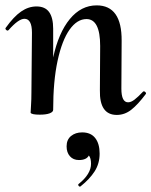

<svg xmlns="http://www.w3.org/2000/svg" viewBox="-27 -419 564 715"><path d="M508 -79Q512 -79 515 -75.5Q518 -72 516 -69Q486 -29 461.5 -10Q437 9 408 9Q343 9 345 -83L346 -248Q346 -348 295 -348Q260 -348 232 -308.5Q204 -269 187.5 -193Q171 -117 171 -10Q171 -2 158 3Q145 8 121 8Q91 8 87 1Q87 -3 88.5 -26Q90 -49 90 -74L92 -297Q92 -349 64 -349Q42 -349 5 -307Q3 -305 2 -305Q-2 -305 -5 -308.5Q-8 -312 -6 -315Q24 -357 51.5 -376Q79 -395 109 -395Q141 -395 156 -374Q171 -353 171 -312V-205Q191 -297 233 -348Q275 -399 333 -399Q427 -399 426 -267L425 -89Q425 -38 450 -38Q461 -38 474 -48Q487 -58 505 -77Q507 -79 508 -79ZM344 153Q344 190 325.5 219Q307 248 273 275L271 276Q267 276 265 272Q263 268 266 266Q312 229 312 191Q312 170 304 160Q295 177 267 177Q246 177 233.5 163Q221 149 221 126Q221 101 237.5 87.5Q254 74 279 74Q311 74 327.5 95Q344 116 344 153Z"/></svg>

Font: Cormorant Upright SemiBold
Style: Regular
Weight: 600
Designer: Christian Thalmann (Catharsis Fonts)
Foundry: Catharsis Fonts
Version: Version 3.302